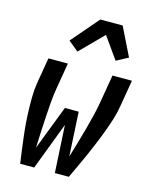

<svg xmlns="http://www.w3.org/2000/svg" viewBox="-115 -839 729 915"><g transform="rotate(15 250.0 -381.5)"><path d="M74 0Q69 -32 65 -64Q61 -96 57 -128Q53 -160 50.5 -192.5Q48 -225 47 -257.5Q46 -290 46.5 -323.5Q47 -357 52 -390L74 -520H170L148 -390Q142 -353 139 -316Q136 -279 134 -242Q132 -205 130 -168Q128 -131 127 -94L211 -312H279L291 -94Q302 -131 313 -168Q324 -205 334 -242Q344 -279 353 -316Q362 -353 368 -390L390 -520H486L464 -390Q459 -357 448.5 -323.5Q438 -290 426 -257.5Q414 -225 400.5 -192.5Q387 -160 373 -128Q359 -96 344 -64Q329 -32 314 0H245L232 -234L143 0ZM199 -587 149 -628 265 -763H375L444 -623L386 -592L310 -699Z"/></g></svg>

Font: Iosevka Term Curly Semibold
Style: Italic
Weight: 600
Italic angle: -9°
Designer: Belleve Invis
Foundry: Belleve Invis
Version: Version 32.3.0